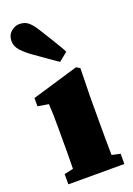

<svg xmlns="http://www.w3.org/2000/svg" viewBox="-150 -841 624 899"><g transform="rotate(-20 162.0 -392.0)"><path d="M28 0V-51L73 -61Q74 -98 74 -138.5Q74 -179 74 -210V-258Q74 -299 73.5 -326.5Q73 -354 71 -384L17 -393V-434L249 -503L267 -492L264 -343V-210Q264 -179 264 -137.5Q264 -96 265 -60L307 -51V0ZM231 -587 188 -552Q178 -559 166 -567Q154 -575 134.5 -589Q115 -603 82 -626Q49 -649 28 -671.5Q7 -694 7 -721Q7 -750 26.5 -767Q46 -784 68 -784Q97 -784 115.5 -767Q134 -750 156 -713Q180 -675 194 -651.5Q208 -628 216.5 -614Q225 -600 231 -587Z"/></g></svg>

Font: Source Serif Pro Black
Style: Regular
Weight: 900
Designer: Frank Grießhammer
Foundry: Adobe Systems Incorporated
Version: Version 3.001;hotconv 1.0.111;makeotfexe 2.5.65597